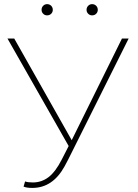

<svg xmlns="http://www.w3.org/2000/svg" viewBox="-20 -897 666 927"><path d="M48.8 -710.9C48.8 -710.9 16.1 -710.9 16.1 -710.9C16.1 -710.9 311.5 -191.9 311.5 -191.9C311.5 -191.9 278.3 -127 278.3 -127C278.3 -127 278.3 -127 278.3 -127C258.3 -87.4 236.8 -59.1 214.8 -42C192.4 -24.9 167 -16.1 138.7 -16.1C138.7 -16.1 138.7 -16.1 138.7 -16.1C122.6 -16.1 110.4 -17.6 101.1 -21C101.1 -21 93.8 3.9 93.8 3.9C93.8 3.9 93.8 3.9 93.8 3.9C103.5 8.3 117.7 10.3 136.2 10.3C136.2 10.3 136.2 10.3 136.2 10.3C201.7 10.3 253.4 -24.4 291.5 -93.3C291.5 -93.3 309.1 -126.5 309.1 -126.5C309.1 -126.5 601.1 -710.9 601.1 -710.9C601.1 -710.9 568.8 -710.9 568.8 -710.9C568.8 -710.9 326.2 -220.2 326.2 -220.2C326.2 -220.2 48.8 -710.9 48.8 -710.9ZM180.7 -849.6C180.7 -842.3 183.1 -835.9 188.5 -830.6C193.8 -825.2 200.2 -822.8 207.5 -822.8C214.8 -822.8 221.7 -825.2 227.1 -830.6C232.4 -835.9 234.9 -842.3 234.9 -849.6C234.9 -856.9 232.4 -863.8 227.1 -869.1C221.7 -874.5 214.8 -877 207.5 -877C200.2 -877 193.8 -874.5 188.5 -869.1C183.1 -863.8 180.7 -856.9 180.7 -849.6C180.7 -849.6 180.7 -849.6 180.7 -849.6ZM397.9 -849.6C397.9 -842.3 400.4 -835.9 405.8 -830.6C411.1 -825.2 417.5 -822.8 424.8 -822.8C432.1 -822.8 439 -825.2 444.3 -830.6C449.7 -835.9 452.1 -842.3 452.1 -849.6C452.1 -856.9 449.7 -863.8 444.3 -869.1C439 -874.5 432.1 -877 424.8 -877C417.5 -877 411.1 -874.5 405.8 -869.1C400.4 -863.8 397.9 -856.9 397.9 -849.6C397.9 -849.6 397.9 -849.6 397.9 -849.6Z"/></svg>

Font: WOX
Style: Regular
Weight: 500
Designer: Google
Foundry: ""
Version: ""